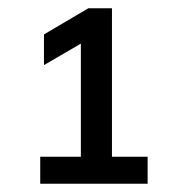

<svg xmlns="http://www.w3.org/2000/svg" viewBox="-20 -725 420 463"><path d="M77 -282V-347H175V-639H208L86 -568V-642L193 -705H250V-347H336V-282Z"/></svg>

Font: Mulish ExtraLight Medium
Style: Regular
Weight: 500
Version: Version 3.603